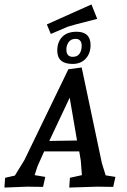

<svg xmlns="http://www.w3.org/2000/svg" viewBox="-31 -841 572 865"><path d="M489 -44 479 1Q433 0 407 0L281 4L284 -40L338 -52L333 -117L326 -159H168L138 -92L125 -52L173 -44L163 1Q120 0 92 0L-11 4L-8 -40L36 -50L79 -120L277 -529L337 -537L428 -106L445 -51ZM283 -401 191 -206 316 -208ZM314 -698Q377 -698 377 -638Q377 -600 355 -576.5Q333 -553 296 -553Q227 -553 227 -613Q227 -652 249.5 -675Q272 -698 314 -698ZM309 -666Q289 -666 278.5 -651.5Q268 -637 268 -618Q268 -585 297 -585Q318 -585 327.5 -599.5Q337 -614 337 -634Q337 -666 309 -666ZM381 -821 407 -756Q292 -727 275 -721L198 -688L180 -731Z"/></svg>

Font: Andada SC
Style: Italic
Weight: 400
Italic angle: -8.29999°
Designer: Carolina Giovagnoli
Foundry: Carolina Giovagnoli
Version: Version 1.003